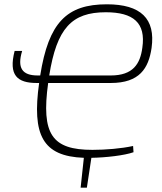

<svg xmlns="http://www.w3.org/2000/svg" viewBox="-20 -722 755 893"><path d="M477 -702C290 -702 206 -617 167 -371H155C83 -371 59 -406 83 -485H48C19 -372 60 -336 151 -336H162C128 -94 178 5 370 12L355 151H384L405 12C472 11 559 1 601 -14L599 -43C544 -31 471 -25 410 -25C222 -25 171 -97 204 -336H495C629 -336 671 -404 685 -499C704 -635 635 -702 477 -702ZM642 -500C632 -425 599 -371 495 -371H209C244 -590 313 -665 472 -665C600 -665 659 -616 642 -500Z"/></svg>

Font: Exo 2 Extra Light
Style: Italic
Weight: 250
Italic angle: -8°
Designer: Natanael Gama
Version: Version 1.001;PS 001.001;hotconv 1.0.88;makeotf.lib2.5.64775